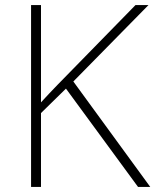

<svg xmlns="http://www.w3.org/2000/svg" viewBox="-20 -734 610 754"><path d="M570 0H522L239 -386L141 -290V0H102V-714H141V-332Q156 -349 172.5 -366Q189 -383 206 -401L512 -714H563L268 -414Z"/></svg>

Font: Noto Sans Thai ExtraLight
Style: Regular
Weight: 200
Designer: Monotype Design Team
Foundry: Monotype Imaging Inc.
Version: Version 2.001; ttfautohint (v1.8.4.7-5d5b)